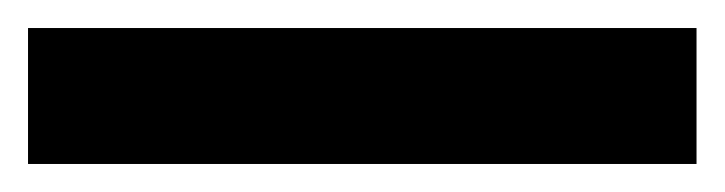

<svg xmlns="http://www.w3.org/2000/svg" viewBox="-23 -928 517 137"><path d="M474 -811H-3V-908H474Z"/></svg>

Font: Noto Sans Tamil UI ExtraCondensed
Style: Bold
Weight: 700
Width: 2
Designer: Jelle Bosma - Monotype Design Team
Foundry: Monotype Imaging Inc.
Version: Version 2.004; ttfautohint (v1.8.4.7-5d5b)